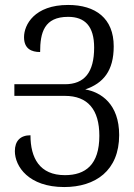

<svg xmlns="http://www.w3.org/2000/svg" viewBox="-20 -744 542 775"><path d="M239 11C365 11 461 -55 461 -199C461 -324 388 -372 324 -383C397 -408 439 -458 439 -557C439 -670 366 -724 255 -724C119 -724 77 -644 77 -594C77 -547 107 -534 142 -534C142 -612 158 -676 255 -676C323 -676 360 -638 360 -552C360 -452 321 -404 242 -404H38V-357H242C334 -357 381 -302 381 -196C381 -79 325 -37 242 -37C140 -37 103 -106 103 -198C62 -198 40 -175 40 -134C40 -72 96 11 239 11Z"/></svg>

Font: Noto Serif Armenian ExtraCondensed Medium
Style: Regular
Weight: 500
Width: 2
Designer: Monotype Design Team
Foundry: Monotype Imaging Inc.
Version: Version 2.008